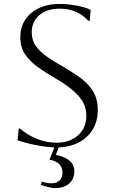

<svg xmlns="http://www.w3.org/2000/svg" viewBox="-20 -734 583 974"><path d="M69 -22 75 -82H81Q120 -48 169 -29Q218 -10 266 -10Q334 -10 376 -47.5Q418 -85 418 -148Q418 -183 402.5 -213Q387 -243 351.5 -274Q316 -305 254 -341Q211 -366 172 -393.5Q133 -421 108 -457.5Q83 -494 83 -545Q83 -621 138 -667.5Q193 -714 283 -714Q323 -714 369 -705.5Q415 -697 440 -684L435 -628H429Q372 -690 283 -690Q219 -690 180 -657.5Q141 -625 141 -570Q141 -529 162.5 -499.5Q184 -470 218 -446.5Q252 -423 291 -401Q336 -375 378.5 -346Q421 -317 448.5 -276.5Q476 -236 476 -175Q476 -119 450 -76.5Q424 -34 376.5 -10Q329 14 266 14Q226 14 172 4Q118 -6 69 -22ZM231 76 263 -4H285L263 52Q357 70 357 136Q357 174 331 197Q305 220 261 220Q246 220 230.5 216.5Q215 213 187 204L192 187Q219 196 241 196Q267 196 282 181.5Q297 167 297 142Q297 88 231 76Z"/></svg>

Font: Aboreto
Style: Regular
Weight: 400
Designer: Dominik Jáger
Foundry: Dominik Jáger
Version: Version 1.001; ttfautohint (v1.8.4.7-5d5b)